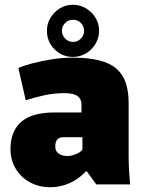

<svg xmlns="http://www.w3.org/2000/svg" viewBox="-20 -774 611 806"><path d="M192 12Q143 12 105 -9Q67 -30 45.5 -66.5Q24 -103 24 -149Q24 -185 35 -213.5Q46 -242 68.5 -262Q91 -282 126.5 -292Q162 -302 210 -302H322V-336Q322 -347 318 -355.5Q314 -364 305.5 -370.5Q297 -377 283 -380Q269 -383 249 -383Q205 -383 161.5 -373Q118 -363 88 -353L57 -489Q81 -499 117.5 -508.5Q154 -518 197.5 -525Q241 -532 285 -532Q351 -532 396.5 -520.5Q442 -509 469 -485.5Q496 -462 508 -426Q520 -390 520 -342V-119Q520 -87 522 -54.5Q524 -22 526 0H384L344 -55H341Q309 -21 270.5 -4.5Q232 12 192 12ZM264 -119Q278 -119 297.5 -126.5Q317 -134 326 -146V-198H245Q238 -198 232 -196Q226 -194 221.5 -189.5Q217 -185 214.5 -177.5Q212 -170 212 -159Q212 -139 226.5 -129Q241 -119 264 -119ZM286 -535Q241 -535 209 -567Q177 -599 177 -645Q177 -675 192 -699.5Q207 -724 231.5 -739Q256 -754 286 -754Q316 -754 341 -739Q366 -724 381 -699.5Q396 -675 396 -645Q396 -615 381 -590Q366 -565 341 -550Q316 -535 286 -535ZM286 -598Q306 -598 319.5 -612Q333 -626 333 -645Q333 -664 319.5 -677.5Q306 -691 287 -691Q267 -691 253.5 -677.5Q240 -664 240 -645Q240 -626 253.5 -612Q267 -598 286 -598Z"/></svg>

Font: Murecho Thin Black
Style: Regular
Weight: 900
Version: Version 1.010